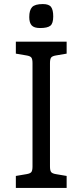

<svg xmlns="http://www.w3.org/2000/svg" viewBox="-20 -925 406 945"><path d="M308 -59V0H58V-59L111 -68Q129 -71 134.5 -78.5Q140 -86 140 -106V-614Q140 -634 134.5 -641.5Q129 -649 111 -652L58 -661V-720H308V-661L255 -652Q237 -649 231.5 -641.5Q226 -634 226 -614V-106Q226 -86 231.5 -78.5Q237 -71 255 -68ZM242 -844Q242 -810 228 -798.5Q214 -787 177 -787Q148 -787 136 -800Q124 -813 124 -841Q124 -875 138 -890Q152 -905 191 -905Q221 -905 231.5 -890.5Q242 -876 242 -844Z"/></svg>

Font: Enriqueta
Style: Regular
Weight: 400
Designer: Viviana Monsalve, Gustavo Ibarra
Foundry: Viviana Monsalve, Gustavo Ibarra
Version: Version 1.002